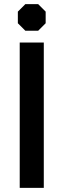

<svg xmlns="http://www.w3.org/2000/svg" viewBox="-20 -905 306 925"><path d="M75 -700H191V0H75ZM66 -793V-849L102 -885H164L200 -849V-793L164 -757H102Z"/></svg>

Font: Chakra Petch SemiBold
Style: Regular
Weight: 600
Designer: Katatrad Aksorn Co.,Ltd.
Foundry: Cadson Demak Co.,Ltd.
Version: Version 1.000; ttfautohint (v1.6)